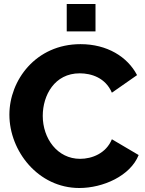

<svg xmlns="http://www.w3.org/2000/svg" viewBox="-20 -935 728 961"><path d="M27 -361C27 -179 171 6 377 6C495 6 632 -54 674 -159L540 -238C511 -167 440 -140 381 -140C267 -140 194 -242 194 -355C194 -458 253 -568 379 -568C437 -568 508 -546 540 -471L666 -559C618 -651 516 -714 383 -714C159 -714 27 -533 27 -361ZM458 -778V-915H314V-778Z"/></svg>

Font: Raleway
Style: ExtraBold
Weight: 800
Designer: Matt McInerney, Pablo Impallari, Rodrigo Fuenzalida
Foundry: Matt McInerney, Pablo Impallari, Rodrigo Fuenzalida
Version: Version 3.000